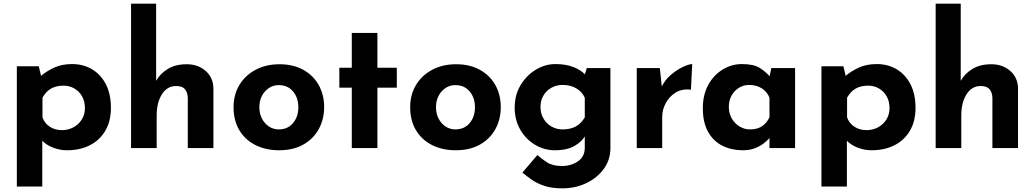

<svg xmlns="http://www.w3.org/2000/svg" viewBox="-20 -809 5654 1049"><path d="M346 12Q307 12 269.5 -2.5Q232 -17 207 -44L211 -85V210H72V-447H192L212 -362L201 -392Q235 -421 277 -440Q319 -459 374 -459Q435 -459 483 -430.5Q531 -402 558.5 -348.5Q586 -295 586 -220Q586 -146 555 -94Q524 -42 470 -15Q416 12 346 12ZM318 -98Q352 -98 380.5 -113Q409 -128 426.5 -155.5Q444 -183 444 -218Q444 -255 428.5 -282.5Q413 -310 386.5 -325.5Q360 -341 328 -341Q286 -341 258 -324.5Q230 -308 212 -275V-168Q223 -136 251.5 -117Q280 -98 318 -98Z M696 0V-789H833V-349L832 -366Q855 -407 897 -432.5Q939 -458 1000 -458Q1062 -458 1103.5 -421.5Q1145 -385 1146 -327V0H1006V-275Q1005 -304 990.5 -321.5Q976 -339 942 -339Q893 -339 864.5 -293.5Q836 -248 836 -178V0Z M1256 -224Q1256 -291 1287.5 -344Q1319 -397 1376 -427.5Q1433 -458 1507 -458Q1582 -458 1637 -427.5Q1692 -397 1721.5 -344Q1751 -291 1751 -224Q1751 -157 1721.5 -103.5Q1692 -50 1637 -19Q1582 12 1505 12Q1433 12 1376.5 -16Q1320 -44 1288 -97Q1256 -150 1256 -224ZM1397 -223Q1397 -189 1411 -161.5Q1425 -134 1449 -118Q1473 -102 1503 -102Q1552 -102 1581 -136.5Q1610 -171 1610 -223Q1610 -275 1581 -309.5Q1552 -344 1503 -344Q1473 -344 1449 -328Q1425 -312 1411 -285Q1397 -258 1397 -223Z M1902 -629H2042V-439H2148V-330H2042V0H1902V-330H1834V-439H1902Z M2221 -224Q2221 -291 2252.5 -344Q2284 -397 2341 -427.5Q2398 -458 2472 -458Q2547 -458 2602 -427.5Q2657 -397 2686.5 -344Q2716 -291 2716 -224Q2716 -157 2686.5 -103.5Q2657 -50 2602 -19Q2547 12 2470 12Q2398 12 2341.5 -16Q2285 -44 2253 -97Q2221 -150 2221 -224ZM2362 -223Q2362 -189 2376 -161.5Q2390 -134 2414 -118Q2438 -102 2468 -102Q2517 -102 2546 -136.5Q2575 -171 2575 -223Q2575 -275 2546 -309.5Q2517 -344 2468 -344Q2438 -344 2414 -328Q2390 -312 2376 -285Q2362 -258 2362 -223Z M3052 220Q2993 220 2952.5 206Q2912 192 2884 172Q2856 152 2834 134L2916 38Q2939 59 2969.5 78.5Q3000 98 3050 98Q3100 98 3137.5 72.5Q3175 47 3175 -2V-98L3180 -73Q3164 -39 3122 -13.5Q3080 12 3012 12Q2953 12 2902.5 -18.5Q2852 -49 2822 -101.5Q2792 -154 2792 -221Q2792 -290 2824 -343.5Q2856 -397 2907 -428Q2958 -459 3015 -459Q3072 -459 3113.5 -442.5Q3155 -426 3176 -402L3171 -389L3186 -437H3315V0Q3315 64 3279 113.5Q3243 163 3183.5 191.5Q3124 220 3052 220ZM2933 -225Q2933 -190 2949 -162Q2965 -134 2992.5 -118Q3020 -102 3054 -102Q3097 -102 3126.5 -118.5Q3156 -135 3175 -168V-275Q3161 -307 3129 -326Q3097 -345 3054 -345Q3020 -345 2992.5 -329.5Q2965 -314 2949 -287Q2933 -260 2933 -225Z M3585 -437 3598 -317 3595 -335Q3614 -374 3647 -401.5Q3680 -429 3712.5 -444Q3745 -459 3762 -459L3755 -319Q3706 -325 3671 -303Q3636 -281 3617 -245Q3598 -209 3598 -171V0H3459V-437Z M4038 12Q3977 12 3927.5 -12.5Q3878 -37 3849 -88Q3820 -139 3820 -218Q3820 -292 3850 -346Q3880 -400 3929 -429.5Q3978 -459 4033 -459Q4098 -459 4131.5 -437.5Q4165 -416 4187 -390L4181 -373L4194 -437H4324V0H4184V-95L4195 -65Q4193 -65 4183 -53.5Q4173 -42 4153.5 -26.5Q4134 -11 4105.5 0.5Q4077 12 4038 12ZM4078 -102Q4116 -102 4142 -118.5Q4168 -135 4184 -168V-275Q4172 -307 4142.5 -326Q4113 -345 4073 -345Q4043 -345 4017.5 -329.5Q3992 -314 3977 -287Q3962 -260 3962 -225Q3962 -190 3978 -162Q3994 -134 4020.5 -118Q4047 -102 4078 -102Z M4742 12Q4703 12 4665.5 -2.5Q4628 -17 4603 -44L4607 -85V210H4468V-447H4588L4608 -362L4597 -392Q4631 -421 4673 -440Q4715 -459 4770 -459Q4831 -459 4879 -430.5Q4927 -402 4954.5 -348.5Q4982 -295 4982 -220Q4982 -146 4951 -94Q4920 -42 4866 -15Q4812 12 4742 12ZM4714 -98Q4748 -98 4776.5 -113Q4805 -128 4822.5 -155.5Q4840 -183 4840 -218Q4840 -255 4824.5 -282.5Q4809 -310 4782.5 -325.5Q4756 -341 4724 -341Q4682 -341 4654 -324.5Q4626 -308 4608 -275V-168Q4619 -136 4647.5 -117Q4676 -98 4714 -98Z M5092 0V-789H5229V-349L5228 -366Q5251 -407 5293 -432.5Q5335 -458 5396 -458Q5458 -458 5499.5 -421.5Q5541 -385 5542 -327V0H5402V-275Q5401 -304 5386.5 -321.5Q5372 -339 5338 -339Q5289 -339 5260.5 -293.5Q5232 -248 5232 -178V0Z"/></svg>

Font: Reem Kufi Fun
Style: Bold
Weight: 700
Designer: Khaled Hosny
Version: Version 1.005